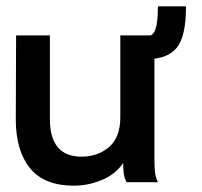

<svg xmlns="http://www.w3.org/2000/svg" viewBox="-20 -577 640 608"><path d="M214 11Q120 11 75 -44.5Q30 -100 30 -199L31 -465H138V-200Q138 -81 238 -81Q290 -81 325.5 -111.5Q361 -142 361 -206V-465H469V-73Q469 -53 470.5 -35Q472 -17 480 0H381Q373 -15 371.5 -30Q370 -45 370 -61Q346 -25 302.5 -7Q259 11 214 11ZM569 -557Q569 -460 539 -425Q509 -390 448 -390V-463Q465 -463 472.5 -485Q480 -507 480 -557Z"/></svg>

Font: Inconsolata Expanded Bold
Style: Regular
Weight: 700
Width: 7
Monospace: yes
Designer: Raph Levien, Cyreal, Brenton Simpson
Foundry: Raph Levien, Cyreal, Google
Version: Version 3.001; ttfautohint (v1.8.2.53-6de2)